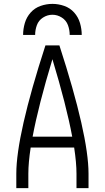

<svg xmlns="http://www.w3.org/2000/svg" viewBox="-20 -969 540 989"><path d="M64 0V-74Q64 -273 214 -735H286Q436 -273 436 -74V0H374V-74Q374 -130 362 -209H138Q126 -130 126 -74V0ZM148 -265H352Q322 -426 250 -664Q178 -426 148 -265ZM99 -789Q99 -820 108 -850.5Q117 -881 138 -904.5Q159 -928 189 -938.5Q219 -949 250 -949Q281 -949 311 -938.5Q341 -928 362 -904.5Q383 -881 392 -850.5Q401 -820 401 -789H339Q339 -815 330 -839.5Q321 -864 298.5 -878.5Q276 -893 250 -893Q224 -893 201.5 -878.5Q179 -864 170 -839.5Q161 -815 161 -789Z"/></svg>

Font: Iosevka SS01 Light
Style: Regular
Weight: 300
Monospace: yes
Designer: Belleve Invis
Foundry: Belleve Invis
Version: 2.3.3; ttfautohint (v1.8.3)